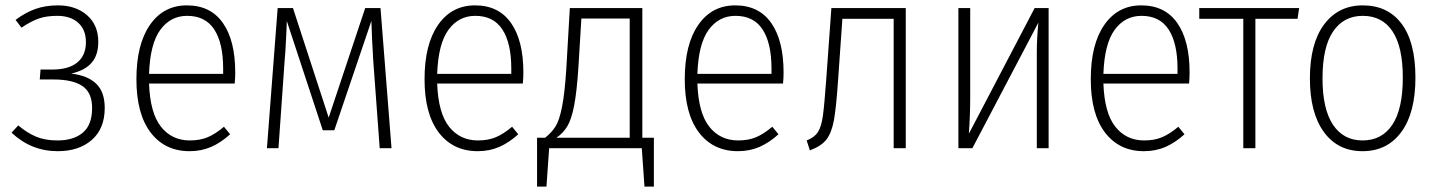

<svg xmlns="http://www.w3.org/2000/svg" viewBox="-20 -552 5350 715"><path d="M346 -396Q346 -346 320.5 -317.5Q295 -289 245 -278Q306 -271 338 -240.5Q370 -210 370 -150Q370 -73 322 -31Q274 11 195 11Q96 11 23 -58L48 -85Q81 -57 114.5 -43Q148 -29 194 -29Q254 -29 288.5 -58Q323 -87 323 -150Q323 -207 287 -231.5Q251 -256 180 -256H128L131 -293H174Q236 -293 268 -319.5Q300 -346 300 -395Q300 -441 271.5 -467Q243 -493 193 -493Q152 -493 123 -482.5Q94 -472 60 -449L38 -478Q74 -505 111.5 -518.5Q149 -532 196 -532Q262 -532 304 -495.5Q346 -459 346 -396Z M854 -241H535Q539 -131 579.5 -80Q620 -29 687 -29Q725 -29 753.5 -41Q782 -53 814 -80L837 -52Q803 -21 766.5 -5Q730 11 686 11Q594 11 541 -58.5Q488 -128 488 -257Q488 -387 538.5 -459.5Q589 -532 676 -532Q764 -532 810 -466.5Q856 -401 856 -282Q856 -261 854 -241ZM811 -297Q811 -391 778 -442Q745 -493 677 -493Q615 -493 577 -441Q539 -389 535 -277H811Z M1438 0H1394L1370 -326Q1365 -405 1363 -474L1225 -67H1182L1048 -474L1047 -443Q1046 -428 1044.5 -393Q1043 -358 1040 -327L1017 0H974L1014 -522H1071L1204 -114L1340 -522H1397Z M1927 -241H1608Q1612 -131 1652.5 -80Q1693 -29 1760 -29Q1798 -29 1826.5 -41Q1855 -53 1887 -80L1910 -52Q1876 -21 1839.5 -5Q1803 11 1759 11Q1667 11 1614 -58.5Q1561 -128 1561 -257Q1561 -387 1611.5 -459.5Q1662 -532 1749 -532Q1837 -532 1883 -466.5Q1929 -401 1929 -282Q1929 -261 1927 -241ZM1884 -297Q1884 -391 1851 -442Q1818 -493 1750 -493Q1688 -493 1650 -441Q1612 -389 1608 -277H1884Z M2415 -39V143H2380L2370 0H2025L2015 143H1980V-39H2010Q2035 -59 2049 -81.5Q2063 -104 2073 -154Q2083 -204 2089 -297L2102 -522H2372V-39ZM2325 -483H2145L2134 -302Q2128 -210 2118 -158.5Q2108 -107 2092.5 -81.5Q2077 -56 2052 -39H2325Z M2896 -241H2577Q2581 -131 2621.5 -80Q2662 -29 2729 -29Q2767 -29 2795.5 -41Q2824 -53 2856 -80L2879 -52Q2845 -21 2808.5 -5Q2772 11 2728 11Q2636 11 2583 -58.5Q2530 -128 2530 -257Q2530 -387 2580.5 -459.5Q2631 -532 2718 -532Q2806 -532 2852 -466.5Q2898 -401 2898 -282Q2898 -261 2896 -241ZM2853 -297Q2853 -391 2820 -442Q2787 -493 2719 -493Q2657 -493 2619 -441Q2581 -389 2577 -277H2853Z M3353 -522V0H3308V-482H3117L3101 -254Q3094 -151 3085.5 -104.5Q3077 -58 3058 -33Q3039 -8 2996 8L2984 -29Q3013 -40 3026 -60.5Q3039 -81 3044.5 -121.5Q3050 -162 3057 -258L3076 -522Z M3885 0H3841V-356Q3841 -410 3847 -468L3601 0H3549V-522H3593V-188Q3593 -124 3588 -54L3833 -522H3885Z M4408 -241H4089Q4093 -131 4133.5 -80Q4174 -29 4241 -29Q4279 -29 4307.5 -41Q4336 -53 4368 -80L4391 -52Q4357 -21 4320.5 -5Q4284 11 4240 11Q4148 11 4095 -58.5Q4042 -128 4042 -257Q4042 -387 4092.5 -459.5Q4143 -532 4230 -532Q4318 -532 4364 -466.5Q4410 -401 4410 -282Q4410 -261 4408 -241ZM4365 -297Q4365 -391 4332 -442Q4299 -493 4231 -493Q4169 -493 4131 -441Q4093 -389 4089 -277H4365Z M4818 -522 4812 -482H4655V0H4610V-482H4446V-522Z M5251 -263Q5251 -132 5198.5 -60.5Q5146 11 5054 11Q4962 11 4910 -60.5Q4858 -132 4858 -260Q4858 -390 4911 -461Q4964 -532 5055 -532Q5148 -532 5199.5 -463.5Q5251 -395 5251 -263ZM4905 -260Q4905 -146 4944 -87.5Q4983 -29 5054 -29Q5126 -29 5165 -87.5Q5204 -146 5204 -263Q5204 -378 5165.5 -435.5Q5127 -493 5055 -493Q4984 -493 4944.5 -435Q4905 -377 4905 -260Z"/></svg>

Font: Fira Sans Condensed ExtraLight
Style: Regular
Weight: 275
Width: 3
Designer: Carrois Corporate & Edenspiekermann AG
Foundry: Carrois Corporate GbR & Edenspiekermann AG
Version: Version 4.203